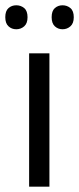

<svg xmlns="http://www.w3.org/2000/svg" viewBox="-29 -696 295 716"><path d="M155.3 0H79.6V-497.1H155.3ZM-9.3 -631.8Q-9.3 -655.3 2.7 -665.8Q14.6 -676.3 31.7 -676.3Q48.8 -676.3 61.3 -665.8Q73.7 -655.3 73.7 -631.8Q73.7 -608.9 61.3 -597.9Q48.8 -586.9 31.7 -586.9Q14.6 -586.9 2.7 -597.9Q-9.3 -608.9 -9.3 -631.8ZM163.6 -631.8Q163.6 -655.3 175.5 -665.8Q187.5 -676.3 204.1 -676.3Q221.2 -676.3 233.6 -665.8Q246.1 -655.3 246.1 -631.8Q246.1 -608.9 233.6 -597.9Q221.2 -586.9 204.1 -586.9Q187.5 -586.9 175.5 -597.9Q163.6 -608.9 163.6 -631.8Z"/></svg>

Font: Bpm'online Open Sans
Style: Regular
Weight: 400
Foundry: Ascender Corporation
Version: Version 1.10